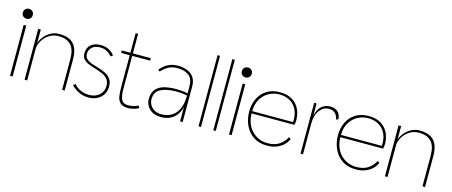

<svg xmlns="http://www.w3.org/2000/svg" viewBox="-43 -1186 4049 1720"><g transform="rotate(15 1981.0 -326.0)"><path d="M66 0V-472H90V0ZM76 -532Q56 -532 43 -545Q30 -558 30 -578Q30 -598 43 -611Q56 -624 76 -624Q96 -624 109 -611Q122 -598 122 -578Q122 -558 109 -545Q96 -532 76 -532Z M201 0V-472H225V-348Q234 -377 258 -407Q282 -437 317.5 -457Q353 -477 396 -477Q449 -477 488.5 -460Q528 -443 550.5 -401Q573 -359 573 -285V0H549V-283Q549 -374 510 -415Q471 -456 396 -456Q345 -456 307 -430.5Q269 -405 248 -368.5Q227 -332 225 -299V0Z M794 6Q746 6 706 -12.5Q666 -31 632 -65L651 -82Q676 -52 713 -35Q750 -18 794 -18Q850 -18 887 -50.5Q924 -83 924 -136Q924 -175 904.5 -198.5Q885 -222 854.5 -235.5Q824 -249 790 -259Q756 -269 725.5 -281Q695 -293 676 -313Q657 -333 657 -368Q657 -419 690 -448Q723 -477 781 -477Q861 -477 910 -415L891 -401Q866 -430 839 -442.5Q812 -455 783 -455Q732 -455 706 -430Q680 -405 680 -370Q680 -339 699.5 -321.5Q719 -304 749.5 -293.5Q780 -283 814 -273Q848 -263 878.5 -248Q909 -233 928.5 -206.5Q948 -180 948 -136Q948 -92 927.5 -60.5Q907 -29 872 -11.5Q837 6 794 6Z M1164 6Q1111 6 1087.5 -17.5Q1064 -41 1059 -78.5Q1054 -116 1054 -159V-456H974V-479H1054V-660H1077V-479H1243V-456H1077V-150Q1077 -88 1092 -53.5Q1107 -19 1154 -19Q1207 -19 1248 -41L1259 -21Q1245 -11 1225 -5Q1205 1 1188 3.5Q1171 6 1164 6Z M1468 7Q1414 7 1381.5 -13.5Q1349 -34 1334.5 -63Q1320 -92 1320 -119Q1320 -182 1350.5 -215Q1381 -248 1430 -259.5Q1479 -271 1537 -271Q1562 -271 1589.5 -268.5Q1617 -266 1643 -260V-325Q1643 -396 1603.5 -425.5Q1564 -455 1500 -455Q1447 -455 1413 -435Q1379 -415 1351 -384L1334 -397Q1349 -415 1370.5 -433.5Q1392 -452 1423.5 -464.5Q1455 -477 1500 -477Q1543 -477 1581 -463Q1619 -449 1643 -416.5Q1667 -384 1667 -329V0H1643V-136Q1637 -100 1615.5 -67Q1594 -34 1557 -13.5Q1520 7 1468 7ZM1463 -18Q1547 -18 1595 -74.5Q1643 -131 1643 -240Q1627 -243 1600.5 -246.5Q1574 -250 1544 -250Q1451 -250 1397.5 -222Q1344 -194 1344 -126Q1344 -100 1357 -75.5Q1370 -51 1396.5 -34.5Q1423 -18 1463 -18Z M1814 0V-660H1837V0Z M1951 0V-660H1974V0Z M2097 0V-472H2121V0ZM2107 -532Q2087 -532 2074 -545Q2061 -558 2061 -578Q2061 -598 2074 -611Q2087 -624 2107 -624Q2127 -624 2140 -611Q2153 -598 2153 -578Q2153 -558 2140 -545Q2127 -532 2107 -532Z M2641 -103Q2641 -101 2631.5 -83.5Q2622 -66 2600 -45Q2578 -24 2541 -8Q2504 8 2449 8Q2374 8 2322.5 -27Q2271 -62 2244.5 -120.5Q2218 -179 2218 -247Q2218 -311 2243 -365Q2268 -419 2318 -451.5Q2368 -484 2441 -484Q2499 -484 2538 -465.5Q2577 -447 2600.5 -417.5Q2624 -388 2634.5 -354.5Q2645 -321 2646 -289Q2647 -257 2640 -235H2243Q2245 -165 2273 -116Q2301 -67 2347 -40.5Q2393 -14 2449 -14Q2518 -14 2560 -44Q2602 -74 2622 -116ZM2441 -464Q2394 -464 2349.5 -442Q2305 -420 2275 -374Q2245 -328 2243 -256H2622Q2627 -321 2605 -367.5Q2583 -414 2540.5 -439Q2498 -464 2441 -464Z M2760 0V-472H2783V-360Q2798 -425 2832.5 -451Q2867 -477 2903 -477Q2947 -477 2969 -462Q2991 -447 2999 -426Q3007 -405 3009 -387L2989 -376Q2980 -419 2957.5 -436.5Q2935 -454 2903 -454Q2854 -454 2818.5 -409.5Q2783 -365 2783 -285V0Z M3464 -103Q3464 -101 3454.5 -83.5Q3445 -66 3423 -45Q3401 -24 3364 -8Q3327 8 3272 8Q3197 8 3145.5 -27Q3094 -62 3067.5 -120.5Q3041 -179 3041 -247Q3041 -311 3066 -365Q3091 -419 3141 -451.5Q3191 -484 3264 -484Q3322 -484 3361 -465.5Q3400 -447 3423.5 -417.5Q3447 -388 3457.5 -354.5Q3468 -321 3469 -289Q3470 -257 3463 -235H3066Q3068 -165 3096 -116Q3124 -67 3170 -40.5Q3216 -14 3272 -14Q3341 -14 3383 -44Q3425 -74 3445 -116ZM3264 -464Q3217 -464 3172.5 -442Q3128 -420 3098 -374Q3068 -328 3066 -256H3445Q3450 -321 3428 -367.5Q3406 -414 3363.5 -439Q3321 -464 3264 -464Z M3543 0V-472H3567V-348Q3576 -377 3600 -407Q3624 -437 3659.5 -457Q3695 -477 3738 -477Q3791 -477 3830.5 -460Q3870 -443 3892.5 -401Q3915 -359 3915 -285V0H3891V-283Q3891 -374 3852 -415Q3813 -456 3738 -456Q3687 -456 3649 -430.5Q3611 -405 3590 -368.5Q3569 -332 3567 -299V0Z"/></g></svg>

Font: Lil Grotesk Thin
Style: Regular
Weight: 100
Designer: Bastien Sozeau
Foundry: NBR — Bastien Sozeau
Version: Version 3.003; ttfautohint (v1.8.4.7-5d5b);gftools[0.9.33]